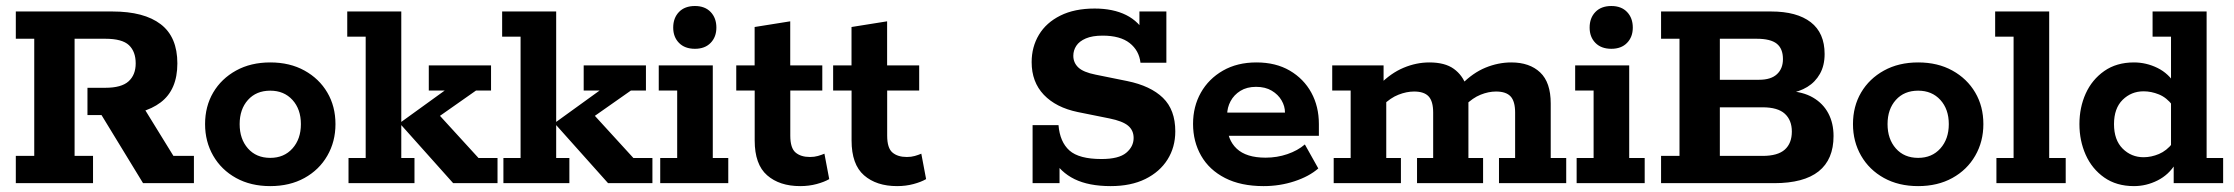

<svg xmlns="http://www.w3.org/2000/svg" viewBox="-20 -622 7585 652"><path d="M33.7 0V-92.6H96.3V-490.4H33.7V-583H361.6Q469.4 -583 525.8 -539.7Q582.3 -496.5 582.3 -406.7Q582.3 -317.1 525.5 -274.2Q468.6 -231.3 369 -231.3H350.2L455.6 -276.5L568.9 -92.6H638.5V0H465.8L324.7 -231.3H277V-323.9H337.7Q392.4 -323.9 416.6 -345.8Q440.8 -367.8 440.8 -406.7Q440.8 -446.8 417.9 -468.6Q394.9 -490.4 337.7 -490.4H233.3V-92.6H295.9V0Z M897.7 10Q831.5 10 781.6 -17.6Q731.7 -45.2 704 -93.2Q676.4 -141.2 676.4 -200.5Q676.4 -260.8 704 -307.8Q731.7 -354.8 781.6 -382.4Q831.6 -410 897.8 -410Q964.1 -410 1014 -382.4Q1063.9 -354.8 1091.5 -307.8Q1119.2 -260.8 1119.2 -200.5Q1119.2 -141.2 1091.5 -93.2Q1063.9 -45.2 1013.9 -17.6Q964 10 897.7 10ZM897.8 -85.9Q944.6 -85.9 973.2 -117.9Q1001.8 -149.9 1001.8 -200.5Q1001.8 -251.1 973.2 -282.6Q944.5 -314.1 897.8 -314.1Q850.2 -314.1 822 -282.6Q793.8 -251.1 793.8 -200.5Q793.8 -149.9 822 -117.9Q850.2 -85.9 897.8 -85.9Z M1342.7 -85.5H1387.5V0H1163.5V-85.5H1221.8V-497.5H1159.2V-583H1342.7V-208L1490.1 -314.5H1436.1V-400H1647.5V-314.5H1596.4L1422.6 -192.5L1461.3 -242.6L1604.9 -85.5H1669.5V0H1518.9L1342.7 -197.2Z M1868.7 -85.5H1913.5V0H1689.5V-85.5H1747.8V-497.5H1685.2V-583H1868.7V-208L2016.1 -314.5H1962.1V-400H2173.5V-314.5H2122.4L1948.6 -192.5L1987.3 -242.6L2130.9 -85.5H2195.5V0H2044.9L1868.7 -197.2Z M2222 0V-85.5H2279.6V-314.5H2217V-400H2400.5V-85.5H2453.1V0ZM2339.9 -456.3Q2305.3 -456.3 2285.7 -476.4Q2266.1 -496.4 2266.1 -528.3Q2266.1 -561 2285.7 -581.3Q2305.3 -601.6 2339.9 -601.6Q2373.8 -601.6 2393.2 -581.3Q2412.7 -561 2412.7 -528.3Q2412.7 -496.4 2393.2 -476.4Q2373.8 -456.3 2339.9 -456.3Z M2697.3 10Q2627.1 10 2585 -26.8Q2542.8 -63.6 2542.8 -144.9V-314.5H2480.2V-400H2542.6V-530.3L2663.5 -549.6V-400H2772.4V-314.5H2663.7V-161.2Q2663.7 -119.3 2681.6 -104.1Q2699.4 -88.9 2730.6 -88.9Q2745.4 -88.9 2757.6 -92.4Q2769.8 -95.9 2779.6 -100.1L2795.9 -13.8Q2779.1 -4 2753 3Q2727 10 2697.3 10Z M3026.3 10Q2956.1 10 2914 -26.8Q2871.8 -63.6 2871.8 -144.9V-314.5H2809.2V-400H2871.6V-530.3L2992.5 -549.6V-400H3101.4V-314.5H2992.7V-161.2Q2992.7 -119.3 3010.6 -104.1Q3028.4 -88.9 3059.6 -88.9Q3074.4 -88.9 3086.6 -92.4Q3098.8 -95.9 3108.6 -100.1L3124.9 -13.8Q3108.1 -4 3082 3Q3056 10 3026.3 10Z M3751.5 10Q3677.7 10 3629.2 -13.6Q3580.7 -37.3 3554.4 -84L3578 -72.1V0H3486.5V-197H3574.5Q3579.2 -139.9 3611.7 -110.9Q3644.2 -82 3720.5 -82Q3779 -82 3804.3 -103Q3829.6 -124.1 3829.6 -153.5Q3829.6 -179.4 3810.9 -195.1Q3792.2 -210.8 3747.6 -219.8L3640 -241.5Q3566 -256.8 3524.6 -300.2Q3483.3 -343.6 3483.3 -410.9Q3483.3 -462.7 3508.1 -504Q3532.9 -545.3 3580.9 -569.1Q3628.9 -593 3697.2 -593Q3759.9 -593 3804.3 -570.9Q3848.6 -548.8 3873 -502.7H3849.3V-583H3940.8V-408.9H3852.9Q3848.3 -450.4 3816.2 -475.7Q3784 -501 3724.4 -501Q3689.6 -501 3667.3 -491.5Q3645 -481.9 3634.9 -466.4Q3624.8 -451 3624.8 -432.5Q3624.8 -409.1 3641.8 -392.9Q3658.9 -376.7 3700.5 -368.5L3808.1 -346.7Q3887.1 -330.5 3929.1 -289.8Q3971.1 -249.1 3971.1 -175.9Q3971.1 -122.3 3944.8 -80.4Q3918.5 -38.5 3869.5 -14.2Q3820.4 10 3751.5 10Z M4271 10Q4193.7 10 4140.1 -17.5Q4086.4 -45 4058.9 -93.1Q4031.4 -141.2 4031.4 -201.3Q4031.4 -260.3 4057.9 -307.3Q4084.4 -354.3 4132.9 -382.2Q4181.4 -410 4246.7 -410Q4312.4 -410 4359.9 -382.2Q4407.4 -354.3 4433.1 -307.3Q4458.7 -260.3 4458.7 -200.8V-160.9H4095.9V-239.6H4343.6Q4343.6 -261.3 4332 -281.1Q4320.5 -301 4298.7 -314Q4277 -327.1 4245.4 -327.1Q4214.1 -327.1 4192.2 -313.5Q4170.4 -300 4158.8 -278.3Q4147.2 -256.6 4147.2 -232.1V-200.8Q4147.2 -147.7 4179.6 -117.2Q4212.1 -86.6 4277.6 -86.6Q4316.7 -86.6 4351.7 -98.6Q4386.6 -110.5 4411.1 -131.5L4456.7 -50Q4425.5 -22.7 4375.7 -6.4Q4325.9 10 4271 10Z M4509 0V-85.5H4566.6V-314.5H4504V-400H4678.4V-337.5L4665.1 -335Q4703.1 -373.8 4746.4 -391.9Q4789.6 -410 4833.9 -410Q4886.7 -410 4916.8 -388.3Q4947 -366.5 4959.7 -329.2L4943.4 -335.7Q4981.4 -374.5 5024.6 -392.3Q5067.9 -410 5112.2 -410Q5174.2 -410 5210.1 -376.1Q5246 -342.3 5246 -270.7V-85.5H5298.6V0H5070.3V-85.5H5125.1V-239.8Q5125.1 -277.8 5109.8 -294.5Q5094.4 -311.2 5060.3 -311.2Q5034.7 -311.2 5007.9 -300.4Q4981.1 -289.7 4955.8 -264.5L4961.7 -316.4Q4964.5 -305 4965.5 -291.2Q4966.5 -277.5 4966.5 -270.7V-85.5H5016.3V0H4792V-85.5H4846.8V-239.8Q4846.8 -277.8 4831.5 -294.5Q4816.2 -311.2 4782.1 -311.2Q4756.4 -311.2 4729 -300.4Q4701.6 -289.7 4676.2 -264.5L4687.5 -295.6V-85.5H4737.3V0Z M5334 0V-85.5H5391.6V-314.5H5329V-400H5512.5V-85.5H5565.1V0ZM5451.9 -456.3Q5417.3 -456.3 5397.7 -476.4Q5378.1 -496.4 5378.1 -528.3Q5378.1 -561 5397.7 -581.3Q5417.3 -601.6 5451.9 -601.6Q5485.8 -601.6 5505.2 -581.3Q5524.7 -561 5524.7 -528.3Q5524.7 -496.4 5505.2 -476.4Q5485.8 -456.3 5451.9 -456.3Z M5620.7 0V-92.6H5683.3V-490.4H5620.7V-583H5994.5Q6081.8 -583 6129 -546.6Q6176.1 -510.2 6176.1 -438.5Q6176.1 -399.7 6160.3 -371.5Q6144.4 -343.3 6117.3 -326.8Q6090.1 -310.3 6055.8 -305L6051.1 -313Q6102.6 -310.7 6136.8 -290.6Q6171.1 -270.5 6188.7 -237.1Q6206.4 -203.8 6206.4 -160Q6206.4 -80.5 6155.9 -40.2Q6105.5 0 6004.9 0ZM5820.3 -92.6H5965.4Q6017 -92.6 6040.9 -114Q6064.8 -135.4 6064.8 -175.3Q6064.8 -214 6040.9 -235.8Q6017 -257.6 5965.4 -257.6H5820.3ZM5820.3 -351.1H5953.6Q5994 -351.1 6014.3 -370.1Q6034.6 -389 6034.6 -421.4Q6034.6 -456.8 6013.6 -473.6Q5992.5 -490.4 5945.5 -490.4H5820.3Z M6493.7 10Q6427.5 10 6377.6 -17.6Q6327.7 -45.2 6300 -93.2Q6272.4 -141.2 6272.4 -200.5Q6272.4 -260.8 6300 -307.8Q6327.7 -354.8 6377.6 -382.4Q6427.6 -410 6493.8 -410Q6560.1 -410 6610 -382.4Q6659.9 -354.8 6687.5 -307.8Q6715.2 -260.8 6715.2 -200.5Q6715.2 -141.2 6687.5 -93.2Q6659.9 -45.2 6609.9 -17.6Q6560 10 6493.7 10ZM6493.8 -85.9Q6540.6 -85.9 6569.2 -117.9Q6597.8 -149.9 6597.8 -200.5Q6597.8 -251.1 6569.2 -282.6Q6540.5 -314.1 6493.8 -314.1Q6446.2 -314.1 6418 -282.6Q6389.8 -251.1 6389.8 -200.5Q6389.8 -149.9 6418 -117.9Q6446.2 -85.9 6493.8 -85.9Z M6759.5 0V-85.5H6817.8V-497.5H6755.2V-583H6938.7V-85.5H6994.8V0Z M7226.6 10Q7167.3 10 7125.7 -19.2Q7084.1 -48.4 7062.7 -96.3Q7041.4 -144.2 7041.4 -200.5Q7041.4 -256.9 7062.7 -304.3Q7084.1 -351.6 7125.7 -380.8Q7167.3 -410 7226.6 -410Q7268.4 -410 7306.6 -391.2Q7344.9 -372.3 7367.5 -334.3L7352.4 -332V-497.5H7289.8V-583H7473.3V-85.5H7529.4V0H7361.5V-74.8L7367.5 -65.7Q7344.9 -28.4 7306.6 -9.2Q7268.4 10 7226.6 10ZM7259.3 -88.1Q7285.4 -88.1 7311.5 -99.1Q7337.5 -110.1 7357.7 -135.7L7352.4 -89.8V-305.2L7357.7 -264.3Q7337.5 -290.7 7311.5 -301.3Q7285.4 -311.9 7259.3 -311.9Q7217.5 -311.9 7188.1 -283Q7158.8 -254.1 7158.8 -200.5Q7158.8 -146.7 7188.1 -117.4Q7217.5 -88.1 7259.3 -88.1Z"/></svg>

Font: Rokkitt SemiBold
Style: Regular
Weight: 600
Designer: Vernon Adams
Foundry: Vernon Adams
Version: Version 3.103